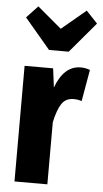

<svg xmlns="http://www.w3.org/2000/svg" viewBox="-56 -843 470 878"><g transform="rotate(5 179.0 -403.5)"><path d="M240.2 -612.8H149.9L32.2 -752L84 -807.1L194.8 -713.9L306.2 -807.1L357.9 -752ZM187 -443.8Q224.6 -545.9 301.8 -545.9Q323.2 -545.9 344.2 -538.1L318.8 -393.1Q300.8 -398.9 282.2 -398.9Q245.1 -398.9 226.6 -370.4Q208 -341.8 195.8 -285.2V0H44.9V-530.8H175.8Z"/></g></svg>

Font: Fira Sans Compressed
Style: Bold
Weight: 700
Width: 1
Designer: Carrois Corporate & Edenspiekermann AG
Foundry: Carrois Corporate GbR & Edenspiekermann AG
Version: Version 4.203;PS 004.203;hotconv 1.0.88;makeotf.lib2.5.64775